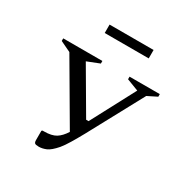

<svg xmlns="http://www.w3.org/2000/svg" viewBox="-174 -884 985 1028"><g transform="rotate(30 319.0 -370.0)"><path d="M209 -696V-748H481V-696ZM308 -49Q276 -12 252.5 -2Q229 8 207 8Q188 8 182.5 3Q177 -2 177 -16V-73L182 -77H191Q238 -77 264 -93Q290 -109 312 -144L96 -513L31 -544V-560H273V-544L197 -514L355 -244H370L514 -516L441 -544V-560H628V-544L570 -515L387 -176Q365 -136 344.5 -102Q324 -68 308 -49Z"/></g></svg>

Font: Spectral SC Medium
Style: Regular
Weight: 500
Designer: Jean-Baptiste Levee
Foundry: Production Type
Version: Version 2.001